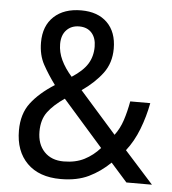

<svg xmlns="http://www.w3.org/2000/svg" viewBox="-52 -773 744 831"><g transform="rotate(5 319.5 -357.5)"><path d="M268 -725Q340 -725 381 -684.5Q422 -644 422 -572Q422 -510 388.5 -465Q355 -420 299 -381L458 -201Q480 -230 492.5 -268Q505 -306 513 -351H600Q589 -292 567.5 -236.5Q546 -181 513 -139L638 0H527L456 -80Q414 -39 363.5 -14.5Q313 10 242 10Q148 10 96 -42Q44 -94 44 -184Q44 -256 80 -303.5Q116 -351 182 -393Q151 -435 128.5 -476Q106 -517 106 -572Q106 -644 149.5 -684.5Q193 -725 268 -725ZM265 -655Q231 -655 210 -633Q189 -611 189 -572Q189 -537 205 -503Q221 -469 251 -435Q299 -466 319 -498.5Q339 -531 339 -573Q339 -611 319.5 -633Q300 -655 265 -655ZM230 -338Q183 -306 158 -272.5Q133 -239 133 -187Q133 -132 164 -99.5Q195 -67 248 -67Q300 -67 338 -86.5Q376 -106 405 -139Z"/></g></svg>

Font: Noto Sans Kannada SemiCondensed
Style: Regular
Weight: 400
Width: 4
Designer: Jelle Bosma - Monotype Design Team
Foundry: Monotype Imaging Inc.
Version: Version 2.005; ttfautohint (v1.8.4.7-5d5b)